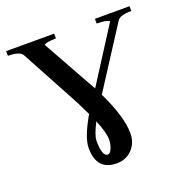

<svg xmlns="http://www.w3.org/2000/svg" viewBox="-122 -686 767 797"><g transform="rotate(-20 261.5 -287.5)"><path d="M201 -585V-564Q162 -564 148 -555L283 -313L437 -554Q424 -564 381 -564V-585H534V-564Q483 -564 471 -544L300 -279Q357 -161 357 -88Q357 -47 330.5 -18.5Q304 10 262 10Q173 10 173 -90Q173 -135 223 -222Q195 -282 169 -328L53 -543Q42 -564 -11 -564V-585ZM241 -183Q214 -131 214 -107Q214 -37 239 -37Q250 -37 257.5 -56.5Q265 -76 265 -93Q265 -125 241 -183Z"/></g></svg>

Font: Judson
Style: Regular
Weight: 400
Version: Version 20110429